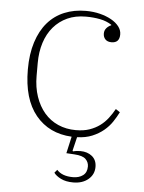

<svg xmlns="http://www.w3.org/2000/svg" viewBox="-52 -562 605 807"><g transform="rotate(5 250.5 -158.5)"><path d="M287 203Q256 203 235 192.5Q214 182 205 169L216 156Q238 181 284 181Q310 181 326.5 168.5Q343 156 343 131Q343 113 330 100Q317 87 282 85L248 83L264 12Q168 7 112 -61Q56 -129 56 -254Q56 -319 72 -369Q88 -419 117 -452.5Q146 -486 187 -503Q228 -520 278 -520Q310 -520 337.5 -513Q365 -506 385.5 -494.5Q406 -483 418 -467.5Q430 -452 430 -434Q430 -398 396 -398Q379 -398 370 -407.5Q361 -417 361 -432Q361 -445 369 -454.5Q377 -464 389 -469V-471Q368 -485 340 -490.5Q312 -496 280 -496Q236 -496 202 -480.5Q168 -465 144 -437Q120 -409 107.5 -370Q95 -331 95 -284V-230Q95 -182 108.5 -142.5Q122 -103 146 -75Q170 -47 204 -32Q238 -17 279 -17Q312 -17 336.5 -25.5Q361 -34 380 -48Q399 -62 413.5 -81Q428 -100 439 -120L457 -108Q447 -88 433 -67Q419 -46 398.5 -29Q378 -12 350.5 -0.5Q323 11 287 12L273 70L275 73Q282 71 290.5 70Q299 69 306 69Q336 69 355.5 85Q375 101 375 130Q375 162 350.5 182.5Q326 203 287 203Z"/></g></svg>

Font: IBM Plex Serif ExtraLight
Style: Regular
Weight: 200
Designer: Mike Abbink, Paul van der Laan, Pieter van Rosmalen
Foundry: Bold Monday
Version: Version 2.5